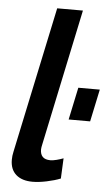

<svg xmlns="http://www.w3.org/2000/svg" viewBox="-53 -766 471 810"><g transform="rotate(5 182.5 -361.0)"><path d="M116 8Q71 8 46 -14Q21 -36 21 -77Q21 -85 22 -94Q23 -103 25 -111L156 -730H265L143 -151Q142 -146 141 -141Q140 -136 140 -131Q140 -89 183 -89Q194 -89 209.5 -93Q225 -97 238 -102L234 -16Q209 -6 175.5 1Q142 8 116 8ZM245 -267 274 -404H365L336 -267Z"/></g></svg>

Font: Raleway Thin SemiBold
Style: Italic
Weight: 600
Italic angle: -12°
Version: Version 4.026